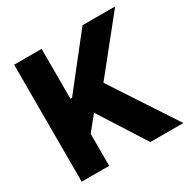

<svg xmlns="http://www.w3.org/2000/svg" viewBox="-159 -856 994 1005"><g transform="rotate(-30 338.5 -353.5)"><path d="M53.7 -707H219.7V-405.3H229.5L466.8 -707H664.1L411.1 -391.6L668 0H468.8L290 -280.3L219.7 -193.4V0H53.7Z"/></g></svg>

Font: Pretendard JP ExtraBold
Style: Regular
Weight: 800
Designer: Base glyphs from Inter by Rasmus Andersson; Hangeul glyphs from Noto Sans CJK(Source Han Sans) by Jang Soo-young and Kan
Foundry: Kil Hyung-jin
Version: Version 1.309